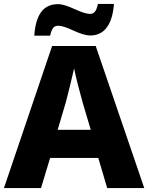

<svg xmlns="http://www.w3.org/2000/svg" viewBox="-20 -949 748 969"><path d="M153 -769H233C242 -811 256 -819 273 -819C321 -819 379 -770 437 -770C501 -770 547 -818 555 -929H474C466 -887 451 -879 435 -879C387 -879 325 -928 273 -928C203 -928 161 -882 153 -769ZM521 0H708L463 -717H243L0 0H187L233 -152H476ZM397 -432 438 -294H271L312 -432C323 -474 344 -557 354 -604C362 -560 388 -465 397 -432Z"/></svg>

Font: Noto Sans Lao ExtraBold
Style: Regular
Weight: 800
Designer: Monotype Design Team
Foundry: Monotype Imaging Inc.
Version: Version 2.003